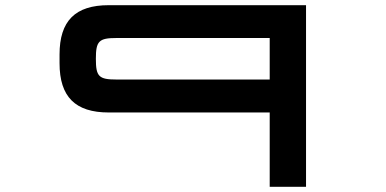

<svg xmlns="http://www.w3.org/2000/svg" viewBox="-20 -720 1486 740"><path d="M1159.5 -700H399C270 -700 209.5 -639.5 209.5 -510V-476.5C209.5 -347 270 -286.5 399 -286.5H1019.5V0H1159.5ZM349.5 -493V-493.5C349.5 -561.5 361 -573.5 429 -573.5H1019.5V-413.5H429C361 -413.5 349.5 -425 349.5 -493Z"/></svg>

Font: Melete Medium
Style: Regular
Weight: 500
Width: 6
Designer: Sora Sagano
Foundry: DOT COLON
Version: Version 0.200;FEAKit 1.0